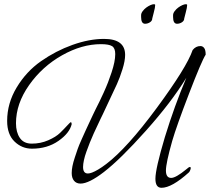

<svg xmlns="http://www.w3.org/2000/svg" viewBox="-20 -835 998 913"><path d="M363 38Q343 38 332 24.5Q321 11 321 -12Q321 -27 324.5 -45Q328 -63 336 -87Q344 -111 349.5 -127Q355 -143 368.5 -173Q382 -203 386.5 -213Q391 -223 406 -255Q421 -287 421 -287Q422 -290 433.5 -313Q445 -336 452.5 -351Q460 -366 472.5 -393.5Q485 -421 493.5 -443Q502 -465 510.5 -490.5Q519 -516 523.5 -538Q528 -560 528 -578Q528 -606 513 -615.5Q498 -625 460 -625Q369 -625 275 -572Q181 -519 118.5 -430.5Q56 -342 56 -249Q56 -206 74.5 -179Q93 -152 131 -152Q173 -152 209.5 -168Q246 -184 265.5 -203Q285 -222 299.5 -238Q314 -254 317 -254Q320 -254 321 -245Q311 -202 258 -165Q205 -128 132 -128Q84 -128 49 -162Q14 -196 14 -260Q14 -344 59.5 -419.5Q105 -495 175 -544Q245 -593 324.5 -621.5Q404 -650 475 -650Q575 -650 575 -574Q575 -546 562.5 -506Q550 -466 536 -435Q522 -404 484 -324Q474 -303 469 -292Q467 -289 459 -271.5Q451 -254 443.5 -238.5Q436 -223 425.5 -200Q415 -177 407 -156.5Q399 -136 391 -114Q383 -92 379 -73Q375 -54 375 -41Q375 -10 398 -10Q406 -10 418 -14.5Q430 -19 447 -29Q464 -39 485 -55Q584 -130 726 -322.5Q868 -515 896 -597Q911 -616 933 -616Q944 -616 951 -606.5Q958 -597 958 -575Q939 -546 879 -390Q819 -234 799 -165Q769 -59 769 -24Q769 11 794 11Q816 11 866 -30Q878 -41 883 -41Q887 -41 887 -36Q887 -31 883.5 -23.5Q880 -16 878 -15Q797 58 748 58Q719 58 719 15Q719 -32 764 -183Q810 -333 866 -465Q795 -349 674 -213.5Q553 -78 474 -17Q439 10 411 24Q383 38 363 38ZM856 -747Q856 -736 845 -729Q834 -722 822 -722Q803 -722 803 -754Q803 -756 803 -758.5Q803 -761 803 -763Q803 -772 810.5 -782Q818 -792 827.5 -799Q837 -806 847 -810.5Q857 -815 864 -815Q869 -815 870 -812Q870 -800 863 -774.5Q856 -749 856 -747ZM704 -747Q704 -736 693 -729Q682 -722 670 -722Q651 -722 651 -754Q651 -756 651 -757.5Q651 -759 651 -760.5Q651 -762 651 -763Q651 -772 658.5 -782Q666 -792 675.5 -799Q685 -806 695 -810.5Q705 -815 712 -815Q717 -815 718 -812Q718 -800 711 -774.5Q704 -749 704 -747Z"/></svg>

Font: Bilbo Swash Caps
Style: Regular
Weight: 400
Designer: Robert E. Leuschke
Foundry: Robert E. Leuschke
Version: Version 1.002